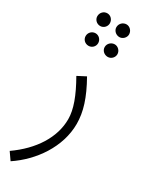

<svg xmlns="http://www.w3.org/2000/svg" viewBox="-250 -700 748 969"><g transform="rotate(30 124.0 -215.5)"><path d="M61 -587C81 -587 97 -604 97 -623C97 -644 81 -661 61 -661C40 -661 24 -644 24 -623C24 -604 40 -587 61 -587ZM173 -587C192 -587 209 -604 209 -623C209 -644 192 -661 173 -661C152 -661 135 -644 135 -623C135 -604 152 -587 173 -587ZM60 -471C80 -471 96 -487 96 -507C96 -527 80 -544 60 -544C39 -544 23 -527 23 -507C23 -487 39 -471 60 -471ZM172 -471C191 -471 208 -487 208 -507C208 -527 191 -544 172 -544C151 -544 134 -527 134 -507C134 -487 151 -471 172 -471ZM11 230C119 158 206 35 206 -100C206 -169 184 -240 131 -334L83 -309C132 -223 157 -156 157 -99C157 8 91 110 -19 187Z"/></g></svg>

Font: Noto Sans Arabic ExtCond Light
Style: Regular
Weight: 300
Width: 2
Designer: Monotype Design Team, Nadine Chahine, Nizar Qandah and Khaled Hosny
Foundry: Monotype Imaging Inc.
Version: Version 2.012